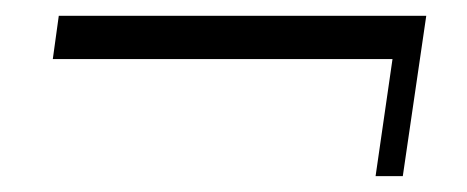

<svg xmlns="http://www.w3.org/2000/svg" viewBox="-20 -345 593 244"><path d="M478.8 -269.9H47.1L54.7 -324.9H521.7L491.9 -121.2H457.3Z"/></svg>

Font: Genos Thin
Style: Italic
Weight: 100
Italic angle: -8°
Designer: Robert E. Leuschke
Foundry: Robert E. Leuschke
Version: Version 1.010